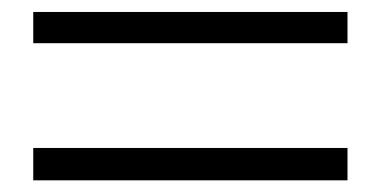

<svg xmlns="http://www.w3.org/2000/svg" viewBox="-20 -527 642 324"><path d="M566.4 -222.7H36.1V-277.3H566.4ZM566.4 -454.1H36.1V-506.8H566.4Z"/></svg>

Font: GenRyuMin TW TTF Bold
Style: Regular
Weight: 700
Version: Version 1.300